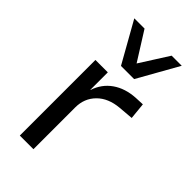

<svg xmlns="http://www.w3.org/2000/svg" viewBox="-235 -822 887 887"><g transform="rotate(45 209.0 -378.5)"><path d="M89 0V-494H170V-380H171Q189 -435 234 -466.5Q279 -498 344 -502L389 -504L397 -423L325 -417Q256 -411 217 -371.5Q178 -332 178 -273V0ZM192 -558 80 -757H147L235 -617L324 -757H390L278 -558Z"/></g></svg>

Font: Nunito Sans 8pt
Style: Regular
Weight: 400
Version: Version 3.101;gftools[0.9.27]